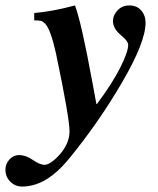

<svg xmlns="http://www.w3.org/2000/svg" viewBox="-114 -482 581 707"><path d="M241 -99H243Q299 -174 328.5 -232.5Q358 -291 358 -317Q358 -330 333 -351Q302 -376 302 -405Q302 -426 319 -444Q336 -462 362 -462Q390 -462 406 -443.5Q422 -425 422 -398Q422 -327 336 -179.5Q250 -32 143 99Q80 177 17 197Q-9 205 -32 205Q-58 205 -76 187Q-94 169 -94 143Q-94 121 -79 105Q-64 89 -44 89Q-19 89 7 107Q33 125 50 125Q63 125 82 110Q101 95 117 73Q142 38 142 2Q142 -48 92 -286Q72 -375 52 -395Q44 -403 37.5 -405Q31 -407 12 -407V-434Q81 -440 162 -462Q185 -403 226 -180Z"/></svg>

Font: STIX
Style: Bold Italic
Weight: 700
Italic angle: -16.33°
Designer: MicroPress Inc., with final additions and corrections provided by Coen Hoffman, Elsevier (retired)
Version: Version 1.1.1